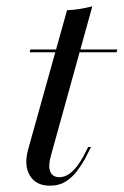

<svg xmlns="http://www.w3.org/2000/svg" viewBox="-20 -569 387 600"><path d="M136.3 11.3Q91.9 11.3 73 -21Q54 -53.2 68.5 -104L189.5 -537.1Q209.7 -537.9 229.8 -541.1Q250 -544.4 268.5 -549.2L139.5 -83.9Q129.8 -50 137.1 -32.7Q144.4 -15.3 165.3 -15.3Q185.5 -15.3 204.4 -31.9Q223.4 -48.4 241.1 -81.5L255.6 -109.7H264.5L245.2 -71.8Q234.7 -53.2 220.2 -33.9Q205.6 -14.5 185.1 -1.6Q164.5 11.3 136.3 11.3ZM72.6 -405.6 75 -414.5H346.8L344.4 -405.6Z"/></svg>

Font: Playfair 144pt
Style: Italic
Weight: 400
Italic angle: -15.6°
Designer: Claus Eggers Sørensen
Foundry: Claus Eggers Sørensen
Version: Version 2.001;gftools[0.9.30]